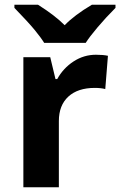

<svg xmlns="http://www.w3.org/2000/svg" viewBox="-20 -786 505 806"><path d="M464.8 -766.1V-752.9Q423.8 -711.9 389.4 -671.1Q355 -630.4 339.8 -606H165.5Q151.4 -628.9 125 -660.9Q98.6 -692.9 40.5 -752.9V-766.1H139.6Q211.4 -720.7 251.5 -680.2Q292.5 -722.7 365.7 -766.1ZM382.8 -556.2Q413.1 -556.2 433.1 -551.8L421.9 -412.1Q403.8 -417 377.9 -417Q306.6 -417 266.8 -380.4Q227.1 -343.8 227.1 -277.8V0H78.1V-545.9H190.9L212.9 -454.1H220.2Q245.6 -500 288.8 -528.1Q332 -556.2 382.8 -556.2Z"/></svg>

Font: Zoram GWebM
Style: Bold
Weight: 700
Foundry: Ascender Corporation
Version: Version 1.000